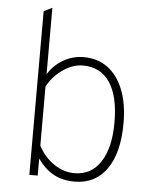

<svg xmlns="http://www.w3.org/2000/svg" viewBox="-53 -766 659 823"><g transform="rotate(5 277.0 -355.0)"><path d="M298 12Q247 12 208.8 -8.5Q170.5 -29 139 -73V0H103V-704L139 -722V-436Q164 -476.5 204.5 -499.8Q245 -523 292 -523Q352 -523 395.5 -490.8Q439 -458.5 462.5 -398.5Q486 -338.5 486 -256Q486 -128.5 436.8 -58.2Q387.5 12 298 12ZM295 -24Q367 -24 407 -85.2Q447 -146.5 447 -256Q447 -368.5 407 -427.8Q367 -487 291 -487Q248.5 -487 205.5 -457.5Q162.5 -428 139 -383V-129Q164.5 -80.5 206.2 -52.2Q248 -24 295 -24Z"/></g></svg>

Font: Overpass Thin
Style: Regular
Weight: 250
Designer: Delve Withrington, Dave Bailey, Thomas Jockin
Foundry: Delve Fonts LLC
Version: Version 4.000